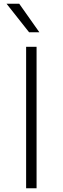

<svg xmlns="http://www.w3.org/2000/svg" viewBox="-20 -1009 336 1029"><path d="M15 0ZM120 -758H176V0H120ZM15 -989H83L191 -836H136Z"/></svg>

Font: Biryani ExtraLight
Style: Regular
Weight: 275
Designer: Dan Reynolds and Mathieu Reguer
Foundry: Dan Reynolds and Mathieu Reguer
Version: Version 1.004; ttfautohint (v1.1) -l 5 -r 5 -G 72 -x 0 -D la